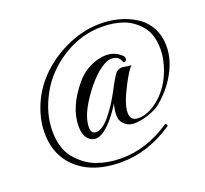

<svg xmlns="http://www.w3.org/2000/svg" viewBox="-138 -843 1232 1155"><g transform="rotate(-20 478.0 -265.5)"><path d="M337 -116Q337 -74 370 -74Q407 -74 455 -129Q506 -190 548.5 -271Q591 -352 607 -369.5Q623 -387 648 -387Q656 -387 675.5 -383Q695 -379 706 -381Q683 -359 641 -279Q586 -174 586 -120Q586 -66 637 -66Q700 -66 765.5 -119Q831 -172 867 -254.5Q903 -337 903 -413Q903 -508 856 -562.5Q809 -617 749 -637.5Q689 -658 615 -658Q482 -658 364.5 -584Q247 -510 185 -396Q123 -282 123 -169Q123 -56 178 9Q233 74 304 100Q375 126 458 126Q620 126 767 27Q776 18 783 28Q790 38 778 43Q620 148 451 148Q243 148 140 24Q75 -55 75 -176Q75 -264 115 -356Q155 -448 231.5 -520Q308 -592 409 -635.5Q510 -679 613 -679Q734 -679 828 -624Q876 -597 906 -550Q943 -494 943 -413.5Q943 -333 896.5 -248Q850 -163 769 -98Q742 -77 693 -61Q644 -45 607 -45Q604 -45 600 -45Q561 -45 533 -78Q517 -97 517 -128.5Q517 -160 528 -200Q484 -128 437.5 -83Q391 -38 354 -38Q336 -38 321 -48Q281 -73 281 -143Q281 -264 387 -391Q446 -462 534 -483Q558 -489 580 -489Q638 -489 679 -449Q691 -435 686 -422.5Q681 -410 666 -413Q653 -458 606 -458Q582 -458 558 -444Q517 -422 471.5 -372.5Q426 -323 386 -258Q337 -177 337 -116Z"/></g></svg>

Font: Great Vibes
Style: Regular
Weight: 400
Designer: Robert E. Leuschke
Foundry: Robert E. Leuschke
Version: Version 1.001